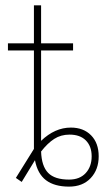

<svg xmlns="http://www.w3.org/2000/svg" viewBox="-20 -691 405 721"><path d="M254.4 -501.5H134.3V-162.1Q186 -211.9 246.1 -211.9Q293.5 -211.9 322 -182.9Q350.6 -153.8 350.6 -104Q350.6 -54.2 320.6 -22.2Q290.5 9.8 239.3 9.8Q184.6 9.8 152.8 -14.2Q121.1 -38.1 111.3 -89.4L61.5 -7.8L39.6 -22.9L107.4 -131.8V-501.5H9.8V-528.3H107.4V-670.9H134.3V-528.3H254.4ZM241.2 -185.5Q208.5 -185.5 183.6 -169.4Q158.7 -153.3 134.3 -122.1Q136.2 -66.9 160.9 -41.7Q185.5 -16.6 239.3 -16.6Q279.3 -16.6 301.8 -41Q324.2 -65.4 324.2 -104Q324.2 -141.6 302.5 -163.6Q280.8 -185.5 241.2 -185.5Z"/></svg>

Font: Roboto Thin
Style: Regular
Weight: 250
Designer: Google
Version: Version 2.134; 2016